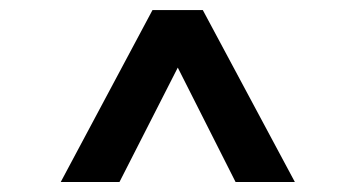

<svg xmlns="http://www.w3.org/2000/svg" viewBox="-20 -714 715 386"><path d="M102.1 -348.1 286.6 -693.8H387.7L572.8 -348.1H453.6L337.4 -578.1L220.2 -348.1Z"/></svg>

Font: Stardos Stencil
Style: Bold
Weight: 700
Designer: vernon adams
Foundry: vernon adams
Version: Version 1.000